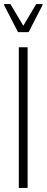

<svg xmlns="http://www.w3.org/2000/svg" viewBox="-23 -919 228 939"><path d="M69 0V-688H112V0ZM65 -762 -3 -894V-899H28L91 -793L154 -899H185V-894L117 -762Z"/></svg>

Font: Saira ExtraCondensed ExtraLight
Style: Regular
Weight: 250
Width: 2
Designer: Hector Gatti with collaboration of the Omnibus-Type team
Foundry: Omnibus-Type
Version: Version 1.101